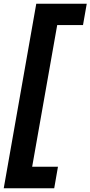

<svg xmlns="http://www.w3.org/2000/svg" viewBox="-25 -831 484 1027"><path d="M-5 176 169 -811H439L419 -697H281L147 61H285L265 176Z"/></svg>

Font: DM Sans 11pt ExtraBold
Style: Italic
Weight: 800
Italic angle: -10°
Version: Version 4.004;gftools[0.9.30]